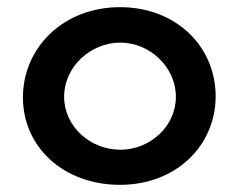

<svg xmlns="http://www.w3.org/2000/svg" viewBox="-20 -505 664 536"><path d="M44 -233C44 -95 157 11 315 11C472 11 582 -99 582 -236C582 -375 472 -485 315 -485C157 -485 44 -372 44 -233ZM471 -235C471 -152 399 -87 316 -87C232 -87 159 -152 159 -235C159 -318 232 -386 316 -386C398 -386 471 -318 471 -235Z"/></svg>

Font: Mint Spirit
Style: Bold
Weight: 700
Designer: HARENDAL Hirwen
Foundry: Arkandis Digital Foundry.
Version: Version 1.004;FFEdit